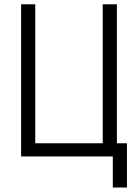

<svg xmlns="http://www.w3.org/2000/svg" viewBox="-20 -713 626 875"><path d="M76.2 0V-693.4H140.6V-60.1H448.2V-693.4H512.7V-60.1H558.6V141.6H494.1V0Z"/></svg>

Font: Cascadia Mono PL Light
Style: Regular
Weight: 300
Monospace: yes
Designer: Aaron Bell
Foundry: Saja Typeworks
Version: Version 2404.023; ttfautohint (v1.8.4)